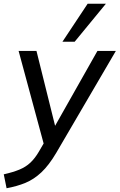

<svg xmlns="http://www.w3.org/2000/svg" viewBox="-51 -774 636 1021"><path d="M-16 227 -31 153Q18 142 52 128Q86 114 110.5 91Q135 68 156 32L181 -11L48 -503H143L242 -105L467 -503H565L248 39Q209 105 169 142.5Q129 180 84 198.5Q39 217 -16 227ZM281 -552 415 -754H512L346 -552Z"/></svg>

Font: Mulish Medium
Style: Italic
Weight: 500
Italic angle: -9°
Designer: Vernon Adams
Foundry: Vernon Adams
Version: Version 3.603; ttfautohint (v1.8.3)